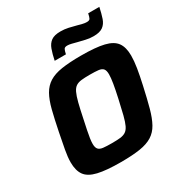

<svg xmlns="http://www.w3.org/2000/svg" viewBox="-207 -1049 1134 1204"><g transform="rotate(-30 360.0 -447.5)"><path d="M319.1 8Q213.8 8 153.7 -6.2Q93.6 -20.3 68.9 -54.4Q44.2 -88.4 44.2 -148.3Q44.2 -185.1 53.3 -234.9Q62.5 -284.7 75.5 -350Q92.6 -435.3 107.9 -495.7Q123.3 -556 145.3 -595.1Q167.3 -634.1 202.8 -656.3Q238.3 -678.6 294.4 -687.3Q350.6 -696 434.9 -696Q540.2 -696 599.3 -681.8Q658.5 -667.7 683.2 -633.6Q707.9 -599.6 707.9 -538.7Q707.9 -500.9 700 -451.8Q692.1 -402.8 677.6 -338Q658.6 -251.7 642.1 -191.3Q625.5 -131 603.9 -92.2Q582.4 -53.4 547.6 -31.4Q512.8 -9.4 457.9 -0.7Q402.9 8 319.1 8ZM329 -123.3Q365.2 -123.3 389.2 -125.9Q413.1 -128.5 429.1 -138.9Q445.1 -149.3 456.3 -172.8Q467.4 -196.2 478 -237.7Q488.5 -279.2 502.8 -344Q515.9 -403.3 522.4 -442.9Q528.9 -482.6 528.9 -506.7Q528.9 -534.9 518.4 -547.2Q507.9 -559.4 484.6 -562Q461.4 -564.7 422.7 -564.7Q386.4 -564.7 362.4 -562.1Q338.5 -559.5 322.4 -549.1Q306.4 -538.7 295.3 -515.2Q284.1 -491.8 273.5 -450.3Q263 -408.8 249.7 -344Q241.1 -303.9 234.6 -272.6Q228.1 -241.3 224.9 -218.8Q221.6 -196.2 221.6 -179.8Q221.6 -152.7 232.4 -140.6Q243.2 -128.6 266.7 -126Q290.3 -123.3 329 -123.3ZM276 -750.1Q285.4 -795.7 296.9 -827Q308.3 -858.4 331.3 -875.1Q354.2 -891.8 398.8 -891.8Q427.7 -891.8 455 -885.8Q482.2 -879.7 506.6 -873Q526.1 -867.9 542.1 -863.7Q558.1 -859.6 572.5 -859.6Q591.2 -859.6 596.5 -869Q601.8 -878.3 607 -903.3H687.7Q678.3 -858.7 667.4 -826.8Q656.4 -795 633.3 -778.3Q610.1 -761.5 565.5 -761.5Q535.5 -761.5 508.8 -768.1Q482.1 -774.7 457.7 -780.4Q438.7 -785.5 421.9 -789.6Q405.1 -793.8 391.8 -793.8Q373.6 -793.8 368 -784.2Q362.5 -774.6 357.3 -750.1Z"/></g></svg>

Font: Saira Thin
Style: Italic
Weight: 100
Italic angle: -12°
Designer: Hector Gatti with collaboration of the Omnibus-Type team
Foundry: Omnibus-Type
Version: Version 1.101